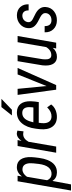

<svg xmlns="http://www.w3.org/2000/svg" viewBox="776 -1588 993 2630"><g transform="rotate(-90 1272.0 -273.5)"><path d="M221.2 10.3Q146 8.3 107.9 -50.8L60.5 203.1H-23.4L103.5 -528.3L179.2 -528.8L169.4 -469.7Q223.1 -539.6 297.9 -538.6Q368.2 -537.6 402.8 -486.1Q437.5 -434.6 434.6 -343.3Q433.1 -300.8 423.3 -232.4Q413.6 -164.1 394.5 -117.7Q340.8 13.7 221.2 10.3ZM350.6 -363.8Q343.3 -460.4 267.6 -461.9Q210 -463.4 165 -399.9L117.7 -124Q141.1 -66.4 198.7 -63.5Q255.9 -61 292.5 -104Q329.1 -147 340.8 -237.8Q352.5 -328.6 350.6 -363.8Z M787.6 -447.8Q766.6 -452.1 750 -452.1Q686 -452.1 644.5 -378.4L579.1 0H494.6L586.4 -528.3L668 -528.8L656.2 -474.6Q702.6 -540.5 760.7 -539.1Q772.5 -538.6 796.9 -531.7Z M982.4 9.8Q893.6 8.8 849.6 -54.2Q805.7 -117.2 817.4 -226.1L823.7 -278.3Q838.9 -401.4 898.7 -470.9Q958.5 -540.5 1050.8 -538.1Q1126 -536.1 1163.8 -486.6Q1201.7 -437 1199.7 -347.2L1195.3 -288.6L1188 -238.3L904.8 -238.8Q898.4 -194.8 898.9 -169.9Q899.9 -120.6 923.3 -92.5Q946.8 -64.5 990.2 -64Q1021.5 -63 1052 -76.4Q1082.5 -89.8 1116.2 -123.5L1155.8 -68.4Q1124.5 -27.3 1078.6 -8.3Q1032.7 10.7 982.4 9.8ZM1045.4 -464.4Q959 -468.3 924.3 -359.9L911.1 -312.5L1113.8 -312L1116.2 -324.7Q1119.1 -347.2 1119.1 -371.6Q1117.2 -460.4 1045.4 -464.4ZM1119.6 -750H1232.4L1083 -606.4H1005.4Z M1408.2 -132.3 1566.9 -528.3H1655.8L1420.9 0H1357.9L1286.6 -528.3H1369.6Z M1931.6 -46.4Q1880.4 12.2 1805.2 10.3Q1749 9.3 1719 -30.8Q1689 -70.8 1689 -142.6L1691.4 -187L1748.5 -528.3H1832L1775.4 -185.5L1773.4 -149.9Q1771.5 -114.3 1784.9 -91.1Q1798.3 -67.9 1825.2 -66.9Q1896 -63.5 1941.4 -136.7L2008.8 -528.3H2093.3L2002 0H1922.4Z M2406.7 -139.2Q2413.1 -185.5 2355 -216.3L2289.6 -250.5Q2238.8 -278.8 2218.5 -310.5Q2198.2 -342.3 2200.7 -384.3Q2204.6 -451.2 2255.4 -495.1Q2306.2 -539.1 2379.4 -538.1Q2450.2 -536.1 2490.2 -491.5Q2530.3 -446.8 2527.3 -377.4H2443.8Q2444.8 -417 2426.3 -439.7Q2407.7 -462.4 2374.5 -463.4Q2336.9 -463.4 2312.5 -442.1Q2288.1 -420.9 2283.2 -387.2Q2277.3 -347.7 2321.8 -322.3L2404.3 -280.3Q2495.6 -229.5 2490.7 -145.5Q2485.8 -73.7 2433.1 -31Q2380.4 11.7 2304.7 9.8Q2231.9 8.8 2186.5 -37.8Q2141.1 -84.5 2144 -158.2L2229 -157.7Q2228 -111.8 2249 -88.1Q2270 -64.5 2308.6 -64.5Q2349.1 -64.5 2375.7 -85Q2402.3 -105.5 2406.7 -139.2Z"/></g></svg>

Font: TypoPRO Roboto
Style: Italic
Weight: 400
Italic angle: -12°
Designer: Google
Version: Version 2.136; 2016